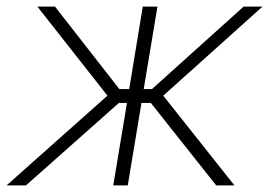

<svg xmlns="http://www.w3.org/2000/svg" viewBox="-37 -561 814 581"><path d="M-17.1 0 288.1 -271.5 76.2 -541H129.4L324.2 -291.5H354L395 -541H439.5L397.9 -291.5H422.9L700.2 -541H757.3L457 -271.5L672.4 0H617.2L419.4 -249.5H391.1L349.6 0H305.7L347.2 -249.5H322.8L41.5 0Z"/></svg>

Font: Inter 17pt ExtraLight
Style: Italic
Weight: 250
Italic angle: -9.3988°
Version: Version 4.001;git-66647c0bb